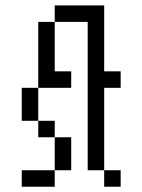

<svg xmlns="http://www.w3.org/2000/svg" viewBox="-20 -708 540 728"><path d="M375 -437.5H437.5V-375H375V-62.5H312.5V-625H187.5V-687.5H375ZM62.5 -62.5H187.5V0H62.5ZM62.5 -375H125V-250H62.5ZM125 -250H187.5V-187.5H125ZM125 -625H187.5V-437.5H250V-375H125ZM187.5 -187.5H250V-62.5H187.5ZM375 -62.5H437.5V0H375Z"/></svg>

Font: 寒蝉点阵体 16px
Style: Regular
Weight: 400
Designer: Designed by Warren2060
Foundry: ChillType
Version: Version 1.000